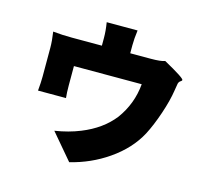

<svg xmlns="http://www.w3.org/2000/svg" viewBox="-104 -755 1016 955"><g transform="rotate(15 404.0 -277.5)"><path d="M331 83 219 -49Q290 -60 349 -84Q451 -125 509 -199Q570 -282 579 -385H404H230V-285Q230 -248 233 -221H89Q93 -265 93 -293V-443Q93 -477 86 -524Q134 -519 183 -519H338V-560Q338 -595 331 -638H490Q484 -594 484 -560V-519H589Q642 -519 662 -527Q771 -467 769 -457Q768 -453 763 -450Q754 -445 751 -434Q747 -414 745 -398Q737 -344 713.5 -274.5Q690 -205 664 -155Q617 -67 524 -3Q437 57 331 83Z"/></g></svg>

Font: GenSekiGothic TW H
Style: Regular
Weight: 900
Version: Version 1.501;PS 1;hotconv 16.6.51;makeotf.lib2.5.65220